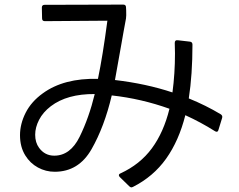

<svg xmlns="http://www.w3.org/2000/svg" viewBox="-20 -776 1040 835"><path d="M218 -29Q179 -29 145 -47.5Q111 -66 90 -100Q67 -137 67 -188Q67 -237 91.5 -285.5Q116 -334 166 -370Q258 -437 406 -433Q427 -534 447 -686L175 -684Q163 -684 163 -696L162 -743Q162 -755 174 -755L516 -756Q528 -756 528 -744Q529 -734 529 -710Q529 -701 528 -696Q522 -664 517 -636Q512 -608 508 -585Q487 -464 480 -428Q616 -412 730 -374Q741 -456 741 -544L740 -589Q740 -603 753 -601L805 -595Q817 -594 817 -582Q817 -451 801 -348Q875 -318 940 -279Q949 -273 946 -263L930 -211Q928 -203 922 -203Q919 -203 914 -206Q854 -244 786 -275Q758 -164 702.5 -86Q647 -8 558 37Q554 39 552 39Q547 39 542 34L501 -6Q497 -10 497 -14Q497 -19 504 -22Q589 -61 640.5 -131Q692 -201 717 -303Q594 -347 466 -361Q434 -225 378 -127Q322 -29 218 -29ZM201 -314Q167 -288 150 -255Q133 -222 133 -190Q133 -156 150 -133Q175 -99 216 -99Q286 -99 326.5 -181.5Q367 -264 392 -367Q272 -368 201 -314Z"/></svg>

Font: LINE Seed JP_TTF Regular
Style: Regular
Weight: 400
Designer: LINE & Fontrix & Fontworks
Version: Version 1.002